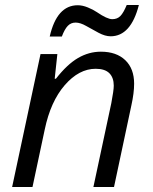

<svg xmlns="http://www.w3.org/2000/svg" viewBox="-20 -753 617 773"><path d="M425.3 -606.9Q403.3 -606.9 377.2 -620.8Q351.1 -634.8 327.1 -648.4Q303.2 -662.1 284.4 -662.1Q265.6 -662.1 252.9 -648.9Q240.2 -635.7 229 -606H180.2Q209 -731.9 293 -731.9Q312 -731.9 333.5 -723.1Q355 -714.4 370.1 -704.1Q411.6 -675.8 431.9 -675.8Q452.1 -675.8 464.6 -688.5Q477.1 -701.2 490.2 -732.9H539.1Q506.8 -606.9 425.3 -606.9ZM438 -408.2Q438 -440.4 420.2 -458.3Q402.3 -476.1 365.2 -476.1Q297.9 -476.1 240.7 -410.2Q183.6 -344.2 160.2 -231.9L110.8 0H28.8L143.1 -535.2H210.9L200.2 -436H205.1Q250.5 -494.1 294.2 -519.5Q337.9 -544.9 386.2 -544.9Q448.7 -544.9 484.4 -510.7Q520 -476.6 520 -416Q520 -378.4 508.8 -328.1L439 0H356L428.2 -337.9Q438 -389.6 438 -408.2Z"/></svg>

Font: Open Sans Hebrew
Style: Italic
Weight: 400
Italic angle: -12°
Foundry: Ascender Corporation, Yanek Iontef
Version: Version 2.001;PS 002.001;hotconv 1.0.70;makeotf.lib2.5.58329